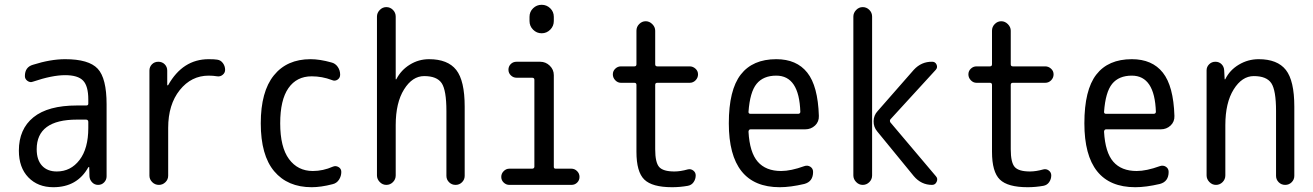

<svg xmlns="http://www.w3.org/2000/svg" viewBox="-20 -780 5540 810"><path d="M304.7 -275.4Q134.8 -275.4 134.8 -150.4Q134.8 -105.5 157.2 -81.1Q179.7 -56.6 219.7 -56.6Q278.3 -56.6 315.4 -105Q352.5 -153.3 352.5 -240.2V-265.6Q352.5 -274.4 343.8 -275.4ZM205.1 9.8Q139.6 9.8 99.6 -31.7Q59.6 -73.2 59.6 -144.5Q59.6 -235.4 121.1 -285.2Q182.6 -335 304.7 -335H343.8Q352.5 -335 352.5 -342.8V-360.4Q352.5 -417 330.6 -439.9Q308.6 -462.9 254.9 -462.9Q200.2 -462.9 119.1 -435.5Q107.4 -430.7 96.2 -438.5Q85 -446.3 85 -459Q85 -497.1 119.1 -506.8Q193.4 -530.3 254.9 -530.3Q354.5 -530.3 392.1 -490.2Q429.7 -450.2 429.7 -339.8V-36.1Q429.7 -21.5 419.4 -10.7Q409.2 0 394 0Q378.9 0 368.7 -10.7Q358.4 -21.5 357.4 -36.1L356.4 -74.2Q356.4 -75.2 355.5 -75.2Q353.5 -75.2 352.5 -74.2Q305.7 9.8 205.1 9.8Z M650.4 0Q633.8 0 622.1 -11.7Q610.4 -23.4 610.4 -39.1V-482.4Q610.4 -498 621.1 -508.8Q631.8 -519.5 647.9 -519.5Q664.1 -519.5 674.8 -508.8Q685.5 -498 685.5 -482.4V-420.9Q685.5 -419.9 686.5 -419.9Q688.5 -419.9 689.5 -420.9Q751 -530.3 860.4 -530.3Q884.8 -530.3 896.5 -528.3Q911.1 -526.4 920.4 -513.7Q929.7 -501 929.7 -485.4Q929.7 -472.7 919.4 -464.4Q909.2 -456.1 896.5 -458Q878.9 -460.9 860.4 -460.9Q787.1 -460.9 738.3 -399.9Q689.5 -338.9 689.5 -240.2V-39.1Q689.5 -22.5 677.7 -11.2Q666 0 650.4 0Z M1294.9 9.8Q1193.4 9.8 1136.7 -57.6Q1080.1 -125 1080.1 -259.8Q1080.1 -393.6 1135.3 -461.9Q1190.4 -530.3 1290 -530.3Q1329.1 -530.3 1377.9 -516.6Q1394.5 -512.7 1404.8 -498Q1415 -483.4 1415 -464.8Q1415 -451.2 1403.8 -443.8Q1392.6 -436.5 1379.9 -442.4Q1338.9 -458 1294.9 -458Q1231.4 -458 1196.8 -408.2Q1162.1 -358.4 1162.1 -259.8Q1162.1 -159.2 1199.2 -108.9Q1236.3 -58.6 1299.8 -58.6Q1342.8 -58.6 1384.8 -77.1Q1396.5 -82 1408.2 -75.2Q1419.9 -68.4 1419.9 -54.7Q1419.9 -37.1 1410.2 -22Q1400.4 -6.8 1382.8 -2.9Q1334 9.8 1294.9 9.8Z M1570.3 -40V-710Q1570.3 -725.6 1582 -737.8Q1593.8 -750 1609.9 -750Q1626 -750 1637.7 -738.3Q1649.4 -726.6 1649.4 -710V-446.3Q1649.4 -445.3 1650.4 -445.3Q1652.3 -445.3 1652.3 -446.3Q1671.9 -484.4 1709 -507.3Q1746.1 -530.3 1790 -530.3Q1869.1 -530.3 1904.8 -484.9Q1940.4 -439.5 1940.4 -330.1V-38.1Q1940.4 -22.5 1929.2 -11.2Q1918 0 1901.9 0Q1885.7 0 1874.5 -11.2Q1863.3 -22.5 1863.3 -38.1V-311.5Q1863.3 -399.4 1843.3 -429.2Q1823.2 -459 1769.5 -459Q1719.7 -459 1684.6 -402.8Q1649.4 -346.7 1649.4 -252V-40Q1649.4 -23.4 1637.7 -11.7Q1626 0 1609.9 0Q1593.8 0 1582 -12.2Q1570.3 -24.4 1570.3 -40Z M2128.9 0Q2115.2 0 2105 -9.8Q2094.7 -19.5 2094.7 -33.7Q2094.7 -47.9 2105 -58.1Q2115.2 -68.4 2128.9 -68.4H2224.6Q2233.4 -68.4 2234.4 -76.2V-443.4Q2234.4 -452.1 2224.6 -452.1H2159.2Q2145.5 -452.1 2135.3 -461.9Q2125 -471.7 2125 -485.8Q2125 -500 2134.8 -509.8Q2144.5 -519.5 2159.2 -519.5H2258.8Q2282.2 -519.5 2299.3 -502.9Q2316.4 -486.3 2316.4 -462.9V-76.2Q2316.4 -68.4 2324.2 -68.4H2390.6Q2404.3 -68.4 2414.6 -58.1Q2424.8 -47.9 2424.8 -33.7Q2424.8 -19.5 2415 -9.8Q2405.3 0 2390.6 0ZM2213.9 -709Q2213.9 -730.5 2229 -745.1Q2244.1 -759.8 2265.1 -759.8Q2286.1 -759.8 2301.3 -745.1Q2316.4 -730.5 2316.4 -709V-691.4Q2316.4 -669.9 2301.3 -654.8Q2286.1 -639.6 2265.1 -639.6Q2244.1 -639.6 2229 -654.8Q2213.9 -669.9 2213.9 -691.4Z M2599.6 -430.7Q2585.9 -430.7 2575.7 -441.4Q2565.4 -452.1 2565.4 -466.3Q2565.4 -480.5 2575.7 -490.2Q2585.9 -500 2599.6 -500H2656.2Q2665 -500 2665 -508.8V-650.4Q2665 -667 2676.8 -678.7Q2688.5 -690.4 2704.1 -690.4Q2719.7 -690.4 2731.9 -678.2Q2744.1 -666 2744.1 -650.4V-508.8Q2744.1 -500 2752.9 -500H2889.6Q2903.3 -500 2914.1 -490.2Q2924.8 -480.5 2924.8 -466.3Q2924.8 -452.1 2914.6 -441.4Q2904.3 -430.7 2889.6 -430.7H2752.9Q2744.1 -430.7 2744.1 -421.9V-150.4Q2744.1 -94.7 2760.7 -75.7Q2777.3 -56.6 2825.2 -56.6Q2850.6 -56.6 2881.8 -65.4Q2894.5 -68.4 2904.8 -60.5Q2915 -52.7 2915 -40Q2915 -24.4 2906.2 -11.7Q2897.5 1 2881.8 3.9Q2848.6 9.8 2815.4 9.8Q2731.4 9.8 2698.2 -22.5Q2665 -54.7 2665 -139.6V-421.9Q2665 -430.7 2656.2 -430.7Z M3254.9 -460.9Q3200.2 -460.9 3171.9 -426.3Q3143.6 -391.6 3137.7 -307.6Q3137.7 -299.8 3146.5 -299.8H3346.7Q3355.5 -299.8 3356.4 -307.6Q3351.6 -460.9 3254.9 -460.9ZM3269.5 9.8Q3054.7 9.8 3054.7 -259.8Q3054.7 -400.4 3105 -465.3Q3155.3 -530.3 3254.9 -530.3Q3340.8 -530.3 3385.7 -473.6Q3430.7 -417 3434.6 -291Q3435.5 -266.6 3418.5 -250.5Q3401.4 -234.4 3377 -234.4H3146.5Q3138.7 -234.4 3137.7 -224.6Q3142.6 -136.7 3176.8 -97.7Q3210.9 -58.6 3275.4 -58.6Q3316.4 -58.6 3373 -79.1Q3386.7 -84 3398.4 -76.7Q3410.2 -69.3 3410.2 -54.7Q3410.2 -13.7 3373 -3.9Q3314.5 9.8 3269.5 9.8Z M3835 -485.4Q3867.2 -520.5 3913.1 -519.5Q3925.8 -519.5 3931.2 -507.3Q3936.5 -495.1 3927.7 -485.4L3736.3 -276.4Q3732.4 -270.5 3736.3 -263.7L3928.7 -36.1Q3937.5 -26.4 3931.6 -13.2Q3925.8 0 3912.1 0Q3866.2 0 3835 -37.1L3680.7 -225.6Q3665 -244.1 3665.5 -269Q3666 -293.9 3682.6 -311.5ZM3580.1 -40V-710Q3580.1 -725.6 3591.8 -737.8Q3603.5 -750 3619.6 -750Q3635.7 -750 3647.5 -738.3Q3659.2 -726.6 3659.2 -710V-40Q3659.2 -23.4 3647.5 -11.7Q3635.7 0 3619.6 0Q3603.5 0 3591.8 -12.2Q3580.1 -24.4 3580.1 -40Z M4099.6 -430.7Q4085.9 -430.7 4075.7 -441.4Q4065.4 -452.1 4065.4 -466.3Q4065.4 -480.5 4075.7 -490.2Q4085.9 -500 4099.6 -500H4156.2Q4165 -500 4165 -508.8V-650.4Q4165 -667 4176.8 -678.7Q4188.5 -690.4 4204.1 -690.4Q4219.7 -690.4 4231.9 -678.2Q4244.1 -666 4244.1 -650.4V-508.8Q4244.1 -500 4252.9 -500H4389.6Q4403.3 -500 4414.1 -490.2Q4424.8 -480.5 4424.8 -466.3Q4424.8 -452.1 4414.6 -441.4Q4404.3 -430.7 4389.6 -430.7H4252.9Q4244.1 -430.7 4244.1 -421.9V-150.4Q4244.1 -94.7 4260.7 -75.7Q4277.3 -56.6 4325.2 -56.6Q4350.6 -56.6 4381.8 -65.4Q4394.5 -68.4 4404.8 -60.5Q4415 -52.7 4415 -40Q4415 -24.4 4406.2 -11.7Q4397.5 1 4381.8 3.9Q4348.6 9.8 4315.4 9.8Q4231.4 9.8 4198.2 -22.5Q4165 -54.7 4165 -139.6V-421.9Q4165 -430.7 4156.2 -430.7Z M4754.9 -460.9Q4700.2 -460.9 4671.9 -426.3Q4643.6 -391.6 4637.7 -307.6Q4637.7 -299.8 4646.5 -299.8H4846.7Q4855.5 -299.8 4856.4 -307.6Q4851.6 -460.9 4754.9 -460.9ZM4769.5 9.8Q4554.7 9.8 4554.7 -259.8Q4554.7 -400.4 4605 -465.3Q4655.3 -530.3 4754.9 -530.3Q4840.8 -530.3 4885.7 -473.6Q4930.7 -417 4934.6 -291Q4935.5 -266.6 4918.5 -250.5Q4901.4 -234.4 4877 -234.4H4646.5Q4638.7 -234.4 4637.7 -224.6Q4642.6 -136.7 4676.8 -97.7Q4710.9 -58.6 4775.4 -58.6Q4816.4 -58.6 4873 -79.1Q4886.7 -84 4898.4 -76.7Q4910.2 -69.3 4910.2 -54.7Q4910.2 -13.7 4873 -3.9Q4814.5 9.8 4769.5 9.8Z M5070.3 -40V-483.4Q5070.3 -498 5081.1 -508.8Q5091.8 -519.5 5107.4 -519.5Q5123 -519.5 5133.3 -509.3Q5143.6 -499 5144.5 -483.4L5146.5 -446.3Q5146.5 -445.3 5147.5 -445.3Q5149.4 -445.3 5149.4 -446.3Q5168 -484.4 5206.5 -507.3Q5245.1 -530.3 5290 -530.3Q5369.1 -530.3 5404.8 -484.9Q5440.4 -439.5 5440.4 -330.1V-38.1Q5440.4 -22.5 5429.2 -11.2Q5418 0 5401.9 0Q5385.7 0 5374.5 -11.2Q5363.3 -22.5 5363.3 -38.1V-311.5Q5363.3 -399.4 5343.3 -429.2Q5323.2 -459 5269.5 -459Q5219.7 -459 5184.6 -402.8Q5149.4 -346.7 5149.4 -252V-40Q5149.4 -23.4 5137.7 -11.7Q5126 0 5109.9 0Q5093.8 0 5082 -12.2Q5070.3 -24.4 5070.3 -40Z"/></svg>

Font: Rounded Mgen+ 2m regular
Style: Regular
Weight: 400
Designer: [Source Han Sans]
Ryoko NISHIZUKA  (kana & ideographs); Paul D. Hunt (Latin, Greek & Cyrillic); Wenlong ZHANG  (bopomofo
Version: Version 1.059.20150602